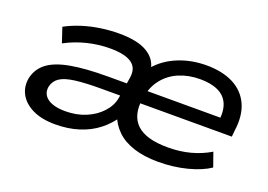

<svg xmlns="http://www.w3.org/2000/svg" viewBox="-79 -701 1272 911"><g transform="rotate(20 557.0 -245.5)"><path d="M251 9Q182 9 136 -13.5Q90 -36 70 -73.5Q50 -111 59 -156Q70 -204 109 -233.5Q148 -263 221.5 -276.5Q295 -290 410 -290H522L513 -225H398Q319 -225 268.5 -218.5Q218 -212 193 -195.5Q168 -179 161 -149Q154 -111 184 -88.5Q214 -66 275 -66Q331 -66 377.5 -85.5Q424 -105 454.5 -138.5Q485 -172 492 -211L509 -319Q518 -370 484 -394.5Q450 -419 374 -419Q317 -419 259.5 -405Q202 -391 150 -363L125 -438Q162 -458 205.5 -472Q249 -486 296.5 -493Q344 -500 390 -500Q480 -500 529 -472.5Q578 -445 588 -395H580Q623 -446 689 -473Q755 -500 831 -500Q912 -500 967.5 -471.5Q1023 -443 1048 -388Q1073 -333 1062 -255L1059 -223H572L581 -289H1001L975 -269Q983 -322 968.5 -357.5Q954 -393 917.5 -410.5Q881 -428 826 -428Q768 -428 720 -408Q672 -388 640.5 -348Q609 -308 600 -250L599 -246Q586 -160 633 -115.5Q680 -71 790 -71Q851 -71 903.5 -85Q956 -99 1001 -126L1026 -55Q983 -26 915 -8.5Q847 9 770 9Q700 9 647 -8Q594 -25 560.5 -57.5Q527 -90 512 -133H533Q506 -90 464.5 -57.5Q423 -25 369 -8Q315 9 251 9Z"/></g></svg>

Font: Nunito Sans 10pt Expanded Medium
Style: Italic
Weight: 500
Width: 7
Italic angle: -9°
Designer: Vernon Adams
Foundry: Vernon Adams
Version: Version 3.101;gftools[0.9.27]